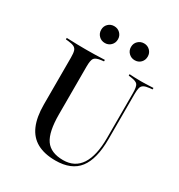

<svg xmlns="http://www.w3.org/2000/svg" viewBox="-179 -868 931 999"><g transform="rotate(30 287.0 -368.5)"><path d="M103.2 -369.4V-492.7Q103.2 -519.4 99.2 -532.7Q95.2 -546 83.5 -552Q71.8 -558.1 49.2 -560.5L33.1 -562.1V-571Q44.4 -571 60.5 -570.2Q76.6 -569.4 97.2 -569Q117.7 -568.5 140.3 -568.5H149.2H158.9Q181.5 -568.5 200.8 -569Q220.2 -569.4 235.9 -570.2Q251.6 -571 262.1 -571V-562.1L247.6 -560.5Q215.3 -556.5 206 -544Q196.8 -531.5 196.8 -492.7V-369.4ZM300 11.3Q233.9 11.3 189.9 -12.9Q146 -37.1 124.6 -86.7Q103.2 -136.3 103.2 -211.3V-369.4H196.8V-206.5Q196.8 -100.8 228.2 -55.6Q259.7 -10.5 333.9 -10.5Q404 -10.5 439.5 -64.9Q475 -119.4 475 -225V-369.4H484.7V-224.2Q484.7 -104 440.3 -46.4Q396 11.3 300 11.3ZM475 -369.4V-492.7Q475 -531.5 466.1 -544Q457.3 -556.5 424.2 -560.5L410.5 -562.1V-571Q421 -570.2 439.1 -569.4Q457.3 -568.5 479 -568.5Q495.2 -568.5 509.3 -569Q523.4 -569.4 535.1 -570.2Q546.8 -571 554 -571V-562.1L537.1 -560.5Q514.5 -558.1 503.2 -551.6Q491.9 -545.2 488.3 -531.9Q484.7 -518.5 484.7 -492.7V-369.4ZM217.7 -646.8Q196 -646.8 181.5 -661.3Q166.9 -675.8 166.9 -697.6Q166.9 -719.4 181.5 -733.5Q196 -747.6 216.9 -747.6Q238.7 -747.6 253.2 -733.1Q267.7 -718.5 267.7 -697.6Q267.7 -675.8 253.2 -661.3Q238.7 -646.8 217.7 -646.8ZM396.8 -646.8Q375.8 -646.8 360.9 -661.3Q346 -675.8 346 -697.6Q346 -719.4 360.9 -733.5Q375.8 -747.6 396.8 -747.6Q417.7 -747.6 432.3 -733.1Q446.8 -718.5 446.8 -697.6Q446.8 -675.8 432.7 -661.3Q418.5 -646.8 396.8 -646.8Z"/></g></svg>

Font: Playfair 144pt SemiCondensed Medium
Style: Regular
Weight: 500
Width: 4
Designer: Claus Eggers Sørensen
Foundry: Claus Eggers Sørensen
Version: Version 2.203